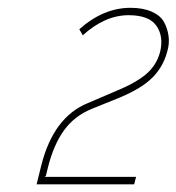

<svg xmlns="http://www.w3.org/2000/svg" viewBox="-20 -835 454 494"><path d="M410.2 -702.1Q399.9 -663.1 372.1 -635.3Q344.2 -607.4 288.1 -584L216.8 -555.2Q171.9 -537.1 144.8 -499.8Q117.7 -462.4 103 -402.8L98.1 -382.8L95.2 -379.9H330.1L325.2 -360.8H74.2L85.9 -408.2Q117.2 -533.7 206.1 -569.8L276.9 -600.1Q328.6 -621.1 356 -644.3Q383.3 -667.5 392.1 -702.1Q401.4 -741.7 382.3 -768.8Q363.3 -795.9 311 -795.9Q250 -795.9 192.9 -744.1L184.1 -759.8Q246.1 -814.9 315.9 -814.9Q347.7 -814.9 369.9 -805.2Q392.1 -795.4 401.4 -779.3Q410.6 -763.2 413.6 -742.9Q416.5 -722.7 410.2 -702.1Z"/></svg>

Font: Sinkin Sans 100 Thin Italic
Style: Regular
Weight: 100
Italic angle: -112°
Designer: Keith Bates
Foundry: K-Type
Version: Sinkin Sans (version 1.0)  by Keith Bates   •   © 2014   www